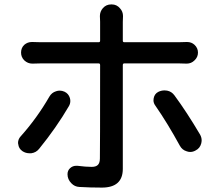

<svg xmlns="http://www.w3.org/2000/svg" viewBox="-20 -812 993 868"><path d="M203.1 -375Q213.9 -393.6 233.4 -399.4Q241.2 -402.3 250 -402.3Q260.7 -402.3 271.5 -397.5Q290 -388.7 295.9 -369.1Q297.9 -362.3 297.9 -355.5Q297.9 -343.8 292 -333Q234.4 -234.4 157.2 -139.6Q143.6 -122.1 121.1 -119.1Q117.2 -119.1 113.3 -119.1Q95.7 -119.1 81.1 -128.9Q64.5 -140.6 62.5 -160.2Q61.5 -163.1 61.5 -165Q61.5 -182.6 73.2 -195.3Q147.5 -278.3 203.1 -375ZM787.1 -525.4H542Q535.2 -525.4 535.2 -517.6V-48.8Q535.2 36.1 440.4 36.1Q387.7 36.1 338.9 33.2Q317.4 32.2 302.7 16.6Q285.2 -1 285.2 -24.4Q285.2 -41 296.9 -51.8Q308.6 -62.5 324.2 -62.5Q327.1 -62.5 330.1 -62.5Q368.2 -57.6 394.5 -57.6Q414.1 -57.6 422.9 -66.9Q431.6 -76.2 431.6 -95.7Q432.6 -142.6 432.6 -517.6Q432.6 -525.4 425.8 -525.4H166Q146.5 -525.4 127 -524.4Q126 -524.4 126 -524.4Q105.5 -524.4 89.8 -539.1Q75.2 -553.7 75.2 -574.2Q75.2 -595.7 89.8 -609.4Q104.5 -622.1 124 -622.1Q125 -622.1 127 -622.1Q145.5 -621.1 165 -621.1H425.8Q432.6 -621.1 432.6 -627.9V-713.9L431.6 -739.3Q431.6 -759.8 445.3 -775.4Q460 -792 482.4 -792H485.4Q507.8 -792 522.5 -774.4Q536.1 -759.8 536.1 -739.3L535.2 -712.9V-627.9Q535.2 -621.1 542 -621.1H786.1Q802.7 -621.1 823.2 -622.1Q825.2 -622.1 826.2 -622.1Q845.7 -622.1 859.4 -609.4Q875 -594.7 875 -574.2Q875 -553.7 859.4 -539.1Q844.7 -524.4 824.2 -524.4Q823.2 -524.4 823.2 -524.4Q810.5 -525.4 787.1 -525.4ZM682.6 -334Q673.8 -345.7 673.8 -358.4Q673.8 -363.3 674.8 -368.2Q678.7 -387.7 695.3 -396.5Q709 -403.3 723.6 -403.3Q729.5 -403.3 735.4 -402.3Q755.9 -398.4 768.6 -380.9Q824.2 -305.7 884.8 -203.1Q891.6 -190.4 891.6 -177.7Q891.6 -170.9 889.6 -163.1Q883.8 -141.6 864.3 -131.8Q852.5 -125 839.8 -125Q832 -125 824.2 -127.9Q803.7 -133.8 793 -153.3Q736.3 -256.8 682.6 -334Z"/></svg>

Font: Gen Jyuu Gothic P Medium
Style: Regular
Weight: 500
Designer: [Source Han Sans]
Ryoko NISHIZUKA  (kana & ideographs); Paul D. Hunt (Latin, Greek & Cyrillic); Wenlong ZHANG  (bopomofo
Version: Version 1.002.20150607